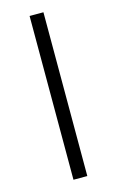

<svg xmlns="http://www.w3.org/2000/svg" viewBox="-112 -758 490 805"><g transform="rotate(-15 133.0 -355.5)"><path d="M163.1 0H103V-710.9H163.1Z"/></g></svg>

Font: Roboto-Light
Style: Regular
Weight: 300
Designer: Google
Version: Version 2.137; 2017